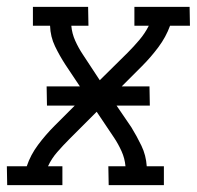

<svg xmlns="http://www.w3.org/2000/svg" viewBox="-50 -540 574 560"><path d="M-29 0 -30 -55H28Q39 -88 61 -117.5Q83 -147 109 -173L168 -232H87L86 -288H183L141 -351Q124 -377 110.5 -405Q97 -433 96 -465H46V-520H207L208 -465H158Q160 -442 169.5 -421Q179 -400 191 -382L241 -306L322 -386Q340 -404 356.5 -423.5Q373 -443 384 -465H342V-520H503L504 -465H446Q434 -432 412 -402.5Q390 -373 364 -347L305 -288H386L387 -232H290L333 -169Q349 -143 362.5 -115Q376 -87 378 -55H428V0H267L266 -55H316Q314 -78 304.5 -99Q295 -120 283 -138L232 -214L152 -134Q134 -116 117 -96.5Q100 -77 90 -55H132V0Z"/></svg>

Font: Iosevka Curly Slab Light
Style: Italic
Weight: 300
Italic angle: -9°
Monospace: yes
Designer: Belleve Invis
Foundry: Belleve Invis
Version: Version 22.1.2; ttfautohint (v1.8.4)